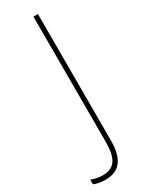

<svg xmlns="http://www.w3.org/2000/svg" viewBox="-299 -750 736 962"><g transform="rotate(-30 69.0 -269.5)"><path d="M-1 175C88 175 120 115 120 16V-714H94V11C94 95 74 149 -1 149C-26 149 -50 143 -68 136V163C-51 170 -29 175 -1 175Z"/></g></svg>

Font: Noto Sans Oriya Cond Thin
Style: Regular
Weight: 100
Width: 3
Designer: Amélie Bonet and Sol Matas
Foundry: Google LLC
Version: Version 2.006